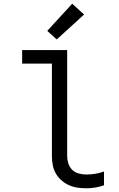

<svg xmlns="http://www.w3.org/2000/svg" viewBox="-20 -1004 640 1032"><path d="M444 8Q420 8 396 4.5Q372 1 350 -9Q328 -19 309.5 -35.5Q291 -52 279.5 -72.5Q268 -93 263.5 -117Q259 -141 259 -165V-662H99V-735H341V-165Q341 -145 347.5 -125Q354 -105 368.5 -91Q383 -77 403 -71.5Q423 -66 444 -66Q468 -66 492 -70Q516 -74 539 -82V-8Q516 0 492 4Q468 8 444 8ZM285 -792 234 -838 368 -984 432 -926Z"/></svg>

Font: Bmono
Style: Regular
Weight: 400
Monospace: yes
Designer: Belleve Invis
Foundry: Belleve Invis
Version: Version 11.2.2; ttfautohint (v1.8.2)